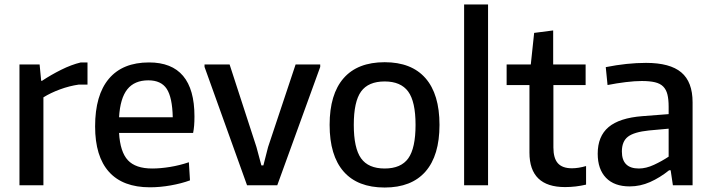

<svg xmlns="http://www.w3.org/2000/svg" viewBox="-20 -828 3178 858"><path d="M67 -540H157L164 -467H168Q207 -493 253 -516Q299 -539 341 -549H371V-450H332Q290 -444 248 -428.5Q206 -413 174 -393V0H67Z M650 9Q529 9 467 -60Q405 -129 405 -263Q405 -403 466.5 -476Q528 -549 646 -549Q849 -549 849 -308Q849 -284 847.5 -266.5Q846 -249 843 -234H512Q517 -149 551.5 -112Q586 -75 660 -75Q697 -75 740 -82Q783 -89 824 -103L829 -22Q791 -8 743 0.5Q695 9 650 9ZM643 -469Q581 -469 549 -429Q517 -389 512 -304H752Q750 -393 725 -431Q700 -469 643 -469Z M894 -529V-540H1006L1126 -171L1148 -89H1157L1178 -171L1301 -540H1411V-529L1219 0H1084Z M1699 10Q1578 10 1515.5 -61.5Q1453 -133 1453 -270Q1453 -407 1515.5 -478.5Q1578 -550 1699 -550Q1819 -550 1881.5 -478.5Q1944 -407 1944 -270Q1944 -133 1881.5 -61.5Q1819 10 1699 10ZM1699 -75Q1772 -75 1804.5 -120.5Q1837 -166 1837 -270Q1837 -374 1804 -419Q1771 -464 1699 -464Q1626 -464 1593.5 -419Q1561 -374 1561 -270Q1561 -166 1593.5 -120.5Q1626 -75 1699 -75Z M2054 -808H2161V0H2054Z M2505 8Q2346 8 2346 -146V-448H2244V-540H2352L2367 -681L2452 -692V-540H2597V-448H2453V-169Q2453 -121 2473 -98.5Q2493 -76 2536 -76Q2550 -76 2566 -78.5Q2582 -81 2599 -86V-3Q2553 8 2505 8Z M2794 5Q2725 5 2688 -33.5Q2651 -72 2651 -141Q2651 -219 2699.5 -260Q2748 -301 2851 -309L2968 -318V-351Q2968 -384 2962.5 -406Q2957 -428 2943.5 -441.5Q2930 -455 2906.5 -460.5Q2883 -466 2848 -466Q2817 -466 2776 -461Q2735 -456 2695 -448L2687 -528Q2782 -547 2867 -547Q2974 -547 3024.5 -504.5Q3075 -462 3075 -371V0H2987L2977 -67H2970Q2929 -34 2885 -14.5Q2841 5 2794 5ZM2835 -75Q2867 -75 2902.5 -91.5Q2938 -108 2968 -128V-253L2880 -245Q2813 -238 2786 -217Q2759 -196 2759 -151Q2759 -75 2835 -75Z"/></svg>

Font: Encode Sans Narrow
Style: Medium
Weight: 500
Designer: Pablo Impallari, Andres Torresi
Foundry: Pablo Impallari, Andres Torresi
Version: Version 1.000; ttfautohint (v1.00) -l 8 -r 50 -G 200 -x 14 -